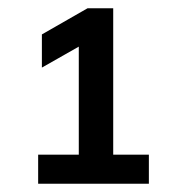

<svg xmlns="http://www.w3.org/2000/svg" viewBox="-20 -725 420 463"><path d="M72 -282V-352H170V-633H206L81 -562V-642L191 -705H253V-352H339V-282Z"/></svg>

Font: Mulish ExtraLight SemiBold
Style: Regular
Weight: 600
Version: Version 3.603